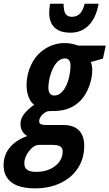

<svg xmlns="http://www.w3.org/2000/svg" viewBox="-88 -789 598 1049"><path d="M107.9 240.2Q19.5 240.7 -24.7 207.8Q-68.8 174.8 -68.4 111.8Q-67.9 56.6 -33.2 15.6Q1.5 -25.4 61.5 -45.9Q46.4 -52.7 35.2 -70.3Q23.9 -87.9 23.9 -111.3Q23.9 -141.6 43.9 -166.7Q64 -191.9 98.6 -216.8Q80.1 -229.5 68.6 -258.5Q57.1 -287.6 57.1 -324.7Q57.1 -381.8 82.8 -436Q108.4 -490.2 157.2 -521.5Q179.2 -536.1 207 -544.9Q234.9 -553.7 263.2 -553.7Q290 -553.7 308.6 -549.1Q327.1 -544.4 338.4 -540H489.7L474.6 -468.8L408.2 -450.2Q412.1 -440.9 414.1 -429.2Q416 -417.5 416 -404.3Q416 -363.8 399.4 -318.6Q382.8 -273.4 355.5 -243.2Q328.6 -213.9 291.5 -198.2Q254.4 -182.6 208 -182.6Q190.4 -182.6 181.9 -182.1Q173.3 -181.6 169.4 -180.2Q148.4 -170.9 137.2 -155.5Q126 -140.1 126 -126Q126 -113.3 138.2 -109.4Q143.6 -107.4 151.9 -106.7Q160.2 -106 171.9 -106H258.3Q296.9 -106 322 -92.5Q347.2 -79.1 359.6 -54Q372.1 -28.8 372.1 6.3Q372.1 72.3 342.5 121.8Q313 171.4 262.7 200.2Q230.5 219.7 190.9 229.7Q151.4 239.7 107.9 240.2ZM112.3 149.9Q138.7 149.9 163.1 143.1Q187.5 136.2 206.5 123Q228 108.9 241.2 87.2Q254.4 65.4 254.4 39.1Q254.4 30.8 252 23.7Q249.5 16.6 242.7 11.7Q236.3 7.3 224.6 4.9Q212.9 2.4 194.8 2.4H125.5Q106 2.4 87.4 18.8Q68.8 35.2 56.9 58.3Q44.9 81.5 44.9 102.1Q44.9 129.4 62.3 139.9Q79.6 150.4 112.3 149.9ZM208.5 -267.1Q230.5 -267.1 248 -283.9Q265.6 -300.8 277.8 -330.3Q290 -359.9 294.9 -397.9Q298.3 -422.4 296.9 -437.7Q295.4 -453.1 288.6 -460.9Q285.2 -464.8 279.8 -467.3Q274.4 -469.7 267.1 -469.7Q248.5 -469.7 233.4 -457.8Q218.3 -445.8 207 -426.3Q195.8 -406.7 188.7 -384Q181.6 -361.3 178.7 -339.8Q176.3 -321.8 176.3 -308.3Q176.3 -294.9 180.2 -285.6Q188.5 -267.1 208.5 -267.1ZM297.4 -610.4Q255.4 -610.4 229.7 -624.3Q204.1 -638.2 192.4 -662.8Q180.7 -687.5 180.7 -719.2Q180.7 -730.5 182.1 -743.2Q183.6 -755.9 185.5 -768.6H259.3Q259.3 -746.1 263.2 -730.2Q267.1 -714.4 277.1 -705.8Q287.1 -697.3 304.7 -697.3Q330.6 -697.3 347.7 -713.4Q364.7 -729.5 374.5 -768.6H450.7Q437 -691.9 397.2 -651.1Q357.4 -610.4 297.4 -610.4Z"/></svg>

Font: Open Sans Condensed
Style: Italic
Weight: 400
Width: 3
Italic angle: -12°
Designer: Monotype Design Team
Foundry: Monotype Imaging Inc.
Version: Version 3.000